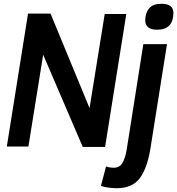

<svg xmlns="http://www.w3.org/2000/svg" viewBox="-20 -774 936 1014"><path d="M16 0 128 -702H247L453 -203L533 -700H647L535 2H417L208 -485L130 0ZM833 -754Q896 -754 896 -705Q894 -617 810 -617Q747 -617 747 -668Q748 -707 768 -730.5Q788 -754 833 -754ZM862 -541 774 13Q757 116 717.5 168Q678 220 596 220Q581 220 557.5 217.5Q534 215 513 208L540 105Q552 109 562 110.5Q572 112 580 112Q611 112 626 87.5Q641 63 649 17L737 -541Z"/></svg>

Font: Georama SemiBold
Style: Italic
Weight: 600
Italic angle: -9°
Designer: Jean-Baptiste Levee
Foundry: Production Type
Version: Version 1.000